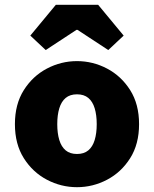

<svg xmlns="http://www.w3.org/2000/svg" viewBox="-20 -766 640 798"><path d="M300 12Q234 12 175 -19Q116 -50 79 -108.5Q42 -167 42 -250Q42 -333 79 -391.5Q116 -450 175 -481Q234 -512 300 -512Q366 -512 425 -481Q484 -450 521 -391.5Q558 -333 558 -250Q558 -167 521 -108.5Q484 -50 425 -19Q366 12 300 12ZM300 -126Q329 -126 347 -141Q365 -156 373.5 -184Q382 -212 382 -250Q382 -288 373.5 -316Q365 -344 347 -359Q329 -374 300 -374Q271 -374 253 -359Q235 -344 226.5 -316Q218 -288 218 -250Q218 -212 226.5 -184Q235 -156 253 -141Q271 -126 300 -126ZM170 -558 106 -618 212 -746H388L494 -618L430 -558L302 -642H298Z"/></svg>

Font: Source Code Pro ExtraLight Black
Style: Regular
Weight: 900
Monospace: yes
Version: Version 1.018;hotconv 1.0.116;makeotfexe 2.5.65601